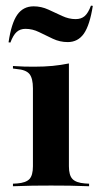

<svg xmlns="http://www.w3.org/2000/svg" viewBox="-20 -647 350 667"><path d="M215.3 -500.8Q187.9 -500.8 163.3 -512.5Q138.7 -524.2 115.7 -535.5Q92.7 -546.8 68.5 -546.8Q50 -546.8 37.9 -535.9Q25.8 -525 16.1 -499.2L9.7 -500Q19.4 -566.1 39.9 -595.6Q60.5 -625 96.8 -625Q123.4 -625 148 -613.7Q172.6 -602.4 196 -591.5Q219.4 -580.6 242.7 -580.6Q262.1 -580.6 274.2 -591.1Q286.3 -601.6 296 -627.4L302.4 -626.6Q291.9 -559.7 271.4 -530.2Q250.8 -500.8 215.3 -500.8ZM94.4 -208.9V-340.3Q94.4 -375 82.3 -389.9Q70.2 -404.8 37.1 -407.3L25 -408.9V-417.7Q49.2 -416.1 64.5 -415.7Q79.8 -415.3 99.2 -415.3Q133.9 -415.3 162.9 -418.1Q191.9 -421 219.4 -426.6V-417.7V-208.9ZM157.3 -2.4Q121.8 -2.4 93.1 -2Q64.5 -1.6 25 0V-8.9L39.5 -9.7Q70.2 -12.1 82.3 -25Q94.4 -37.9 94.4 -69.4V-208.9H219.4V-69.4Q219.4 -37.9 231.9 -25Q244.4 -12.1 275 -9.7L289.5 -8.9V0Q250.8 -1.6 221.8 -2Q192.7 -2.4 157.3 -2.4Z"/></svg>

Font: Playfair 144pt SemiExpanded ExtraBold
Style: Regular
Weight: 800
Width: 6
Designer: Claus Eggers Sørensen
Foundry: Claus Eggers Sørensen
Version: Version 2.203